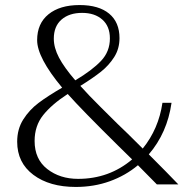

<svg xmlns="http://www.w3.org/2000/svg" viewBox="-20 -730 771 760"><path d="M686 0H601L526 -76Q477 -35 414.5 -12.5Q352 10 280 10Q176 10 112 -38Q48 -86 48 -169Q48 -219 72 -257Q96 -295 132.5 -322.5Q169 -350 226 -383Q127 -502 127 -571Q127 -637 172 -673.5Q217 -710 295 -710Q371 -710 412 -676Q453 -642 453 -579Q453 -537 432 -504Q411 -471 379.5 -446Q348 -421 298 -390Q330 -354 380.5 -304Q431 -254 446 -239Q477 -210 545 -142Q608 -220 623 -323H659Q642 -204 569 -119Q645 -43 686 0ZM278 -412Q345 -452 380 -489Q415 -526 415 -578Q415 -626 385 -652.5Q355 -679 305 -679Q254 -679 223.5 -652.5Q193 -626 193 -577Q193 -541 213.5 -502Q234 -463 278 -412ZM503 -99 448 -153Q303 -296 248 -358Q185 -317 151 -274.5Q117 -232 117 -172Q117 -100 167 -61Q217 -22 289 -22Q412 -22 503 -99Z"/></svg>

Font: Trirong Light
Style: Regular
Weight: 300
Designer: Katatrad Team
Foundry: CadsonDemak
Version: Version 1.001